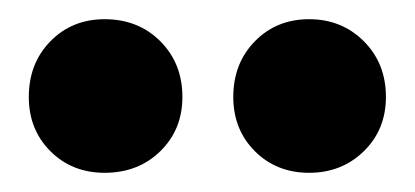

<svg xmlns="http://www.w3.org/2000/svg" viewBox="-20 -800 432 200"><path d="M89 -620Q55 -620 32.5 -642.5Q10 -665 10 -699Q10 -734 32.5 -757Q55 -780 89 -780Q124 -780 147 -757Q170 -734 170 -699Q170 -665 147 -642.5Q124 -620 89 -620ZM302 -620Q268 -620 245.5 -642.5Q223 -665 223 -699Q223 -734 245.5 -757Q268 -780 302 -780Q336 -780 359 -757Q382 -734 382 -699Q382 -665 359 -642.5Q336 -620 302 -620Z"/></svg>

Font: DVN-Poppins ExtBd
Style: Regular
Weight: 800
Designer: Ninad Kale (Devanagari), Jonny Pinhorn (Latin)
Foundry: Indian Type Foundry
Version: 4.004